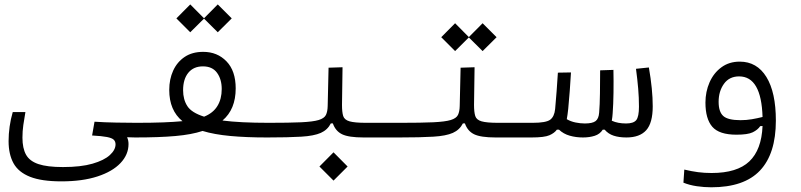

<svg xmlns="http://www.w3.org/2000/svg" viewBox="-20 -608 3556 852"><path d="M252.4 196.8Q164.6 196.8 113.3 176.5Q62 156.2 40 116.5Q18.1 76.7 18.1 18.1Q18.1 -13.2 22.7 -46.1Q27.3 -79.1 36.6 -110.8H92.8Q87.4 -80.6 83.5 -53.2Q79.6 -25.9 79.6 2.9Q79.6 49.8 95.5 78.4Q111.3 106.9 150.4 120.1Q189.5 133.3 259.3 133.3Q338.9 133.3 390.4 118.4Q441.9 103.5 467.3 80.3Q492.7 57.1 492.7 32.7Q492.7 20 484.9 12.2Q477.1 4.4 454.8 0Q432.6 -4.4 388.7 -6.8L399.4 -67.9Q444.3 -64.9 496.3 -64Q548.3 -63 585.9 -63Q612.3 -63 622.8 -56.2Q633.3 -49.3 633.3 -33.7Q633.3 2 580.1 2Q560.5 2 543.9 1Q550.3 14.6 550.3 31.2Q550.3 78.1 514.6 115.7Q479 153.3 412.4 175Q345.7 196.8 252.4 196.8Z M579.6 2 585.9 -63Q653.3 -63 703.6 -64.9Q753.9 -66.9 789.6 -70.3Q731 -118.2 731 -209Q731 -256.3 748.5 -294.7Q766.1 -333 799.6 -355.5Q833 -377.9 881.8 -377.9Q944.3 -377.9 985.1 -335.7Q1025.9 -293.5 1025.9 -215.8Q1025.9 -122.6 967.3 -73.2Q1045.4 -63 1172.9 -63Q1195.8 -63 1205.8 -57.1Q1215.8 -51.3 1215.8 -33.7Q1215.8 -12.7 1202.4 -5.4Q1189 2 1164.6 2Q1072.8 2 1001.7 -4.6Q930.7 -11.2 878.9 -26.9Q830.1 -10.7 758.5 -4.4Q687 2 579.6 2ZM885.7 -90.3Q925.8 -106.4 944.8 -137.7Q963.9 -168.9 963.9 -212.9Q963.9 -256.3 943.1 -284.9Q922.4 -313.5 880.4 -313.5Q838.9 -313.5 815.7 -285.2Q792.5 -256.8 792.5 -207.5Q792.5 -166.5 811.3 -137.2Q830.1 -107.9 885.7 -90.3ZM946.3 -464.8 885.3 -525.4 824.2 -464.8 762.7 -526.4 824.2 -588.4 885.3 -526.9 946.3 -588.4 1008.3 -526.4Z M1166 2 1171.9 -63Q1263.7 -63 1316.4 -65.4Q1369.1 -67.9 1394 -75.4Q1418.9 -83 1426.3 -97.9Q1433.6 -112.8 1434.1 -137.7L1438 -307.6L1500 -309.6L1497.6 -142.6Q1497.6 -110.4 1502.9 -93.3Q1508.3 -76.2 1531 -69.6Q1553.7 -63 1604.5 -63H1757.8Q1776.4 -63 1783.7 -56.4Q1791 -49.8 1791 -33.2Q1791 -12.2 1780.3 -5.1Q1769.5 2 1752 2H1593.3Q1527.3 2 1498 -12.2Q1468.8 -26.4 1457 -60.5H1448.2Q1433.6 -31.7 1403.6 -18.3Q1373.5 -4.9 1317.1 -1.5Q1260.7 2 1166 2ZM1460 193.4 1397.5 130.9 1460 67.9 1522.5 130.9Z M1752 2 1757.8 -63Q1849.6 -63 1902.3 -65.4Q1955.1 -67.9 1980 -75.4Q2004.9 -83 2012.2 -97.9Q2019.5 -112.8 2020 -137.7L2023.9 -307.6L2085.9 -309.6L2083.5 -142.6Q2083.5 -110.4 2088.9 -93.3Q2094.2 -76.2 2116.9 -69.6Q2139.6 -63 2190.4 -63H2343.8Q2362.3 -63 2369.6 -56.4Q2377 -49.8 2377 -33.2Q2377 -12.2 2366.2 -5.1Q2355.5 2 2337.9 2H2179.2Q2113.3 2 2084 -12.2Q2054.7 -26.4 2043 -60.5H2034.2Q2019.5 -31.7 1989.5 -18.3Q1959.5 -4.9 1903.1 -1.5Q1846.7 2 1752 2ZM2121.6 -381.3 2060.5 -441.9 1999.5 -381.3 1938 -442.9 1999.5 -504.9 2060.5 -443.4 2121.6 -504.9 2183.6 -442.9Z M2338.9 2 2343.8 -63Q2402.8 -63 2421.4 -76.7Q2439.9 -90.3 2443.4 -124Q2447.3 -166.5 2450 -203.6Q2452.6 -240.7 2455.6 -285.6L2513.7 -286.6Q2511.2 -243.7 2508.3 -204.8Q2505.4 -166 2501.5 -125Q2498.5 -97.2 2495.1 -79.1Q2512.7 -68.8 2533.9 -64.5Q2555.2 -60.1 2575.2 -60.1Q2608.9 -60.1 2622.8 -70.6Q2636.7 -81.1 2638.7 -107.9Q2641.6 -141.6 2642.3 -193.4Q2643.1 -245.1 2643.1 -295.9L2702.1 -297.9Q2703.1 -249 2702.4 -196.8Q2701.7 -144.5 2698.7 -105.5Q2697.8 -89.4 2694.8 -72.3Q2721.2 -60.1 2758.3 -60.1Q2791.5 -60.1 2803.5 -75.2Q2815.4 -90.3 2815.4 -134.8Q2815.4 -174.3 2812 -214.6Q2808.6 -254.9 2802.2 -302.7L2859.4 -308.6Q2876.5 -210.4 2876.5 -136.2Q2876.5 -62.5 2847.7 -30.3Q2818.8 2 2759.8 2Q2727.1 2 2703.1 -5.9Q2679.2 -13.7 2663.1 -32.7H2654.8Q2642.1 -12.7 2618.9 -5.4Q2595.7 2 2566.9 2Q2535.6 2 2508.1 -5.9Q2480.5 -13.7 2460.4 -32.7H2451.2Q2440.4 -17.6 2418 -7.8Q2395.5 2 2338.9 2Z M3136.2 223.1Q3104.5 223.1 3071.8 218.3Q3039.1 213.4 3012.7 202.6L3016.6 144.5Q3049.3 152.3 3077.6 156Q3106 159.7 3137.7 159.7Q3251 159.7 3305.2 108.2Q3359.4 56.6 3363.8 -48.8L3353.5 -48.3Q3342.3 -31.7 3320.3 -21Q3298.3 -10.3 3248 -10.3Q3171.4 -10.3 3140.9 -45.4Q3110.4 -80.6 3110.4 -152.8Q3110.4 -201.2 3128.7 -242.7Q3147 -284.2 3181.2 -309.3Q3215.3 -334.5 3262.7 -334.5Q3338.9 -334.5 3380.9 -266.4Q3422.9 -198.2 3422.9 -72.8Q3422.9 74.2 3352.5 148.7Q3282.2 223.1 3136.2 223.1ZM3363.8 -88.9Q3358.4 -269 3259.8 -269Q3216.3 -269 3192.6 -236.1Q3168.9 -203.1 3168.9 -156.2Q3168.9 -111.8 3189.5 -93.3Q3210 -74.7 3266.1 -74.7Q3292.5 -74.7 3316.4 -78.9Q3340.3 -83 3363.8 -88.9Z"/></svg>

Font: CaskaydiaMono NF Light
Style: Regular
Weight: 300
Designer: Aaron Bell
Foundry: Saja Typeworks
Version: Version 2111.001; ttfautohint (v1.8.4);Nerd Fonts 3.1.1